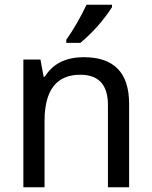

<svg xmlns="http://www.w3.org/2000/svg" viewBox="-20 -786 640 806"><path d="M433.1 0V-345.2Q433.1 -472.2 316.9 -472.2Q167 -472.2 167 -277.8V0H78.1V-536.1H149.9L163.1 -463.9H168Q218.3 -545.9 332 -545.9Q522 -545.9 522 -350.1V0ZM258.3 -619.1Q304.2 -684.1 343.3 -766.1H450.2V-755.9Q395.5 -671.4 317.4 -606H258.3Z"/></svg>

Font: Droid Sans Mono
Style: Regular
Weight: 400
Monospace: yes
Foundry: Ascender Corporation
Version: Version 1.00 build 112